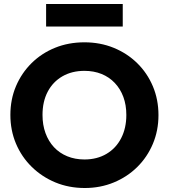

<svg xmlns="http://www.w3.org/2000/svg" viewBox="-20 -930 846 962"><path d="M405 12Q325 12 257.5 -16Q190 -44 139 -94Q88 -144 60 -210.5Q32 -277 32 -354Q32 -432 60 -498Q88 -564 138 -613.5Q188 -663 255.5 -690.5Q323 -718 403 -718Q482 -718 549.5 -690.5Q617 -663 667.5 -613.5Q718 -564 746 -497.5Q774 -431 774 -353Q774 -276 746 -209.5Q718 -143 668 -93.5Q618 -44 550.5 -16Q483 12 405 12ZM403 -131Q466 -131 513.5 -159Q561 -187 587 -237.5Q613 -288 613 -354Q613 -404 598 -444.5Q583 -485 555 -514.5Q527 -544 488.5 -559.5Q450 -575 403 -575Q340 -575 292.5 -547.5Q245 -520 219 -470.5Q193 -421 193 -354Q193 -304 208 -263Q223 -222 250.5 -192.5Q278 -163 317 -147Q356 -131 403 -131ZM211 -910H595V-797H211Z"/></svg>

Font: Outfit
Style: Bold
Weight: 700
Designer: Rodrigo Fuenzalida
Foundry: fragTYPE
Version: Version 1.100;gftools[0.9.27]